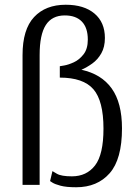

<svg xmlns="http://www.w3.org/2000/svg" viewBox="-20 -779 570 809"><path d="M301 10Q259 10 235 3.5Q211 -3 201 -9.5Q191 -16 191 -16L201 -58Q201 -58 219.5 -47Q238 -36 283 -36Q345 -36 380.5 -82Q416 -128 416 -237Q416 -354 373.5 -403Q331 -452 232 -452V-500Q232 -500 250 -503Q268 -506 291 -516.5Q314 -527 332 -550Q350 -573 350 -612Q350 -662 325 -688Q300 -714 253 -714Q199 -714 173 -673.5Q147 -633 147 -547V0H75V-547Q75 -655 123.5 -707Q172 -759 257 -759Q334 -759 378 -722Q422 -685 422 -619Q422 -581 407 -554.5Q392 -528 369 -511.5Q346 -495 323 -485Q407 -467 450.5 -406.5Q494 -346 494 -238Q494 -108 442 -49Q390 10 301 10Z"/></svg>

Font: Arsenal SC
Style: Regular
Weight: 400
Designer: Andrij Shevchenko
Foundry: Stairsfor
Version: Version 2.001; ttfautohint (v1.8.4.7-5d5b)